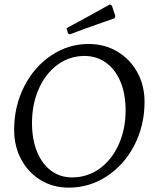

<svg xmlns="http://www.w3.org/2000/svg" viewBox="-20 -850 703 882"><path d="M45 -254Q45 -362 91 -452.5Q137 -543 215.5 -595.5Q294 -648 387 -648Q460 -648 518.5 -613.5Q577 -579 610.5 -518.5Q644 -458 644 -382Q644 -274 597.5 -183.5Q551 -93 471 -40.5Q391 12 296 12Q224 12 167 -22.5Q110 -57 77.5 -117.5Q45 -178 45 -254ZM557 -343Q557 -418 533.5 -474.5Q510 -531 467 -562Q424 -593 368 -593Q300 -593 245 -553Q190 -513 158.5 -442.5Q127 -372 127 -285Q127 -210 150 -153.5Q173 -97 214.5 -66Q256 -35 311 -35Q381 -35 437 -75Q493 -115 525 -185.5Q557 -256 557 -343ZM300 -692 292 -697 286 -721Q345 -752 406 -786Q467 -820 485 -830L494 -824L510 -776L506 -766Q489 -760 427.5 -738.5Q366 -717 300 -692Z"/></svg>

Font: Alegreya SC
Style: Italic
Weight: 400
Italic angle: -7°
Designer: Juan Pablo del Peral
Foundry: Huerta Tipografica
Version: Version 2.007; ttfautohint (v1.6)